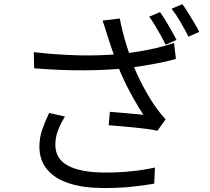

<svg xmlns="http://www.w3.org/2000/svg" viewBox="-20 -882 1040 951"><path d="M772.6 -822Q785.6 -804.6 800.4 -780Q815.2 -755.5 829.6 -730.2Q844 -704.9 854.2 -684.4L800.1 -660.3Q790.7 -680.7 776.8 -705.8Q762.9 -730.9 747.9 -755.9Q732.8 -780.9 718.8 -799.3ZM883.2 -861.5Q896.8 -843.1 912.4 -817.9Q928 -792.8 942.9 -767.9Q957.8 -743.1 967 -724.3L913.3 -700.2Q897.1 -733.6 874.5 -772.2Q851.9 -810.8 830 -838.8ZM513.3 -701.3Q508.5 -717.5 501.9 -738.7Q495.4 -759.9 488 -780L573.6 -790.5Q578.3 -761.7 587.6 -725.3Q596.8 -688.8 608.8 -651.3Q620.8 -613.8 632.2 -581.1Q655.2 -516.5 690.1 -452.1Q725 -387.6 756.6 -344Q766.9 -329.7 778 -316.4Q789 -303.1 800.3 -290.9L759.7 -234.2Q741.5 -238.8 712 -242.7Q682.5 -246.6 648 -250.2Q613.6 -253.7 579.6 -256.8Q545.6 -259.9 518.3 -261.7L524.2 -328.1Q552.7 -326.1 584.2 -323.2Q615.7 -320.3 644.2 -317.9Q672.7 -315.6 690.3 -313.4Q669.4 -345.1 645.3 -387Q621.2 -428.9 598.7 -475.3Q576.3 -521.6 559.4 -566.7Q543.4 -610.2 532.2 -644.2Q521 -678.2 513.3 -701.3ZM147.2 -623.5Q231 -614 309.6 -610Q388.2 -606 458.8 -607.9Q529.4 -609.8 586.1 -615.5Q626.2 -620.3 670.6 -627.5Q715 -634.7 759.4 -645.4Q803.7 -656.2 842.1 -669L851.3 -590.2Q816.1 -580 774.2 -571.5Q732.3 -563.1 690.3 -556.3Q648.3 -549.5 611.8 -545.1Q516.1 -534.3 398.9 -533.7Q281.7 -533 149.2 -543.6ZM301.6 -304.7Q279.7 -268.5 266.9 -235Q254.1 -201.5 254.1 -165.6Q254.1 -94.8 316.2 -61.8Q378.2 -28.8 489.7 -27.5Q566.1 -26.9 630.6 -33.6Q695 -40.3 747.4 -52.2L743.9 27.7Q697.2 35.9 633.2 42.8Q569.2 49.8 485.1 49.2Q390.7 48.6 321 25.7Q251.2 2.8 213.2 -43Q175.1 -88.8 175.1 -156.1Q175.1 -198 188.6 -238.3Q202.1 -278.6 223.4 -322.6Z"/></svg>

Font: Noto Sans TC
Style: Regular
Weight: 100
Designer: Ryoko NISHIZUKA 西塚涼子 (kana, bopomofo & ideographs); Paul D. Hunt (Latin, Greek & Cyrillic); Sandoll Communications 산돌커뮤니
Foundry: Adobe
Version: Version 2.004;hotconv 1.0.118;makeotfexe 2.5.65603